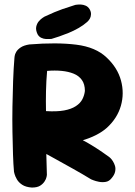

<svg xmlns="http://www.w3.org/2000/svg" viewBox="-20 -849 608 864"><path d="M123 -5Q96 -7 80 -17.5Q64 -28 56 -42Q48 -56 45.5 -66Q43 -76 43 -76Q40 -108 38.5 -154.5Q37 -201 36 -256Q35 -311 36 -369.5Q37 -428 39 -484.5Q41 -541 45 -589Q45 -589 46 -597Q47 -605 53 -615.5Q59 -626 73 -635.5Q87 -645 112 -649Q235 -659 323 -648Q411 -637 460 -590Q509 -544 524.5 -486.5Q540 -429 524 -373Q508 -317 461 -274Q441 -256 411.5 -241Q382 -226 346 -216Q310 -206 269.5 -203.5Q229 -201 187 -207L191 -62Q191 -62 189.5 -53Q188 -44 180.5 -32.5Q173 -21 160 -13Q147 -5 123 -5ZM390 -42Q349 -67 309.5 -89Q270 -111 225 -136Q180 -161 123 -192Q122 -198 134 -208Q146 -218 164 -228.5Q182 -239 200 -248.5Q218 -258 230 -263.5Q242 -269 242 -269Q271 -257 292.5 -247.5Q314 -238 332 -229Q350 -220 369.5 -209Q389 -198 414 -182Q439 -166 472 -142Q472 -142 477 -137.5Q482 -133 488 -123.5Q494 -114 497.5 -102.5Q501 -91 498 -76.5Q495 -62 482 -47Q471 -33 455.5 -30.5Q440 -28 425 -31Q410 -34 400 -38Q390 -42 390 -42ZM187 -349Q236 -346 268.5 -352Q301 -358 321.5 -371.5Q342 -385 351 -403Q360 -421 362 -440Q362 -470 348.5 -489Q335 -508 311.5 -517.5Q288 -527 257.5 -530Q227 -533 192 -530Q188 -485 187 -439Q186 -393 187 -349ZM212 -674Q212 -674 204.5 -673.5Q197 -673 186.5 -673.5Q176 -674 165.5 -679Q155 -684 149 -695Q140 -714 143 -728.5Q146 -743 154.5 -753Q163 -763 171.5 -768.5Q180 -774 180 -774Q229 -797 261 -808Q293 -819 319 -827Q319 -827 326.5 -828Q334 -829 344.5 -828.5Q355 -828 365.5 -823.5Q376 -819 383 -808Q390 -796 389.5 -785Q389 -774 385 -766.5Q381 -759 376.5 -754.5Q372 -750 372 -750Q355 -735 333 -722.5Q311 -710 289 -701Q267 -692 246.5 -685Q226 -678 212 -674Z"/></svg>

Font: Sour Gummy
Style: Bold
Weight: 700
Designer: Stefie Justprince
Foundry: Eifetstype
Version: Version 1.000